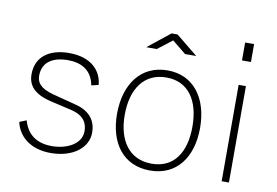

<svg xmlns="http://www.w3.org/2000/svg" viewBox="-79 -874 1461 1014"><g transform="rotate(10 652.0 -366.5)"><path d="M247 10C367 10 445 -53 445 -134C445 -193 415 -244 332 -265L209 -297C133 -317 117 -348 117 -382C117 -466 189 -489 252 -489C325 -489 382 -459 397 -379L435 -388C429 -461 374 -527 253 -527C147 -527 76 -477 76 -382C76 -325 108 -282 198 -260L318 -232C386 -215 404 -176 404 -134C404 -65 327 -27 247 -27C171 -27 115 -60 93 -138L56 -123C72 -48 138 10 247 10Z M856 -628H916L799 -723H767L648 -628H704L782 -688ZM780 10C922 10 1002 -99 1002 -257C1002 -415 922 -527 781 -527C638 -527 557 -414 557 -255C557 -98 636 10 780 10ZM782 -27C661 -27 598 -120 598 -257C598 -395 661 -489 781 -489C900 -489 961 -396 961 -257C961 -119 902 -27 782 -27Z M1206 -743H1158V-647H1206ZM1202 -517H1163V0H1202Z"/></g></svg>

Font: United Sans Thin
Style: Regular
Weight: 100
Designer: Pablo Impallari, Rodrigo Fuenzalida (Modified by Dan O. Williams)
Version: Version 1.000;PS 001.000;hotconv 1.0.88;makeotf.lib2.5.64775